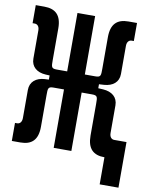

<svg xmlns="http://www.w3.org/2000/svg" viewBox="-91 -764 769 972"><g transform="rotate(10 293.0 -277.5)"><path d="M13.2 2.4H57.1C115.2 2.4 146 -26.4 146 -93.8V-255.9C146 -291.5 146 -300.3 174.3 -300.3H228V0H318.8V-300.3H372.6C400.9 -300.3 400.9 -291.5 400.9 -255.9V-93.8C400.9 -26.4 431.6 2.4 489.3 2.4V141.6H585.9V-92.8H522.5C510.3 -92.8 498.5 -102.1 498.5 -124V-266.1C498.5 -308.1 468.3 -332 423.3 -335L397.9 -336.4V-356.9L423.3 -358.4C468.3 -361.3 498.5 -385.3 498.5 -427.2V-571.8C498.5 -593.8 510.3 -603 522.5 -603H533.7V-695.8H489.7C431.6 -695.8 400.9 -667 400.9 -599.6V-437.5C400.9 -401.9 400.9 -393.1 372.6 -393.1H318.8V-693.4H228V-393.1H174.3C146 -393.1 146 -401.9 146 -437.5V-599.6C146 -667 115.2 -695.8 57.1 -695.8H13.2V-603H24.4C36.6 -603 48.3 -593.8 48.3 -571.8V-427.2C48.3 -385.3 78.6 -360.8 123.5 -358.4L144 -357.4V-335.9L123.5 -335C78.6 -332.5 48.3 -308.1 48.3 -266.1V-121.6C48.3 -99.6 36.6 -90.3 24.4 -90.3H13.2Z"/></g></svg>

Font: Cascadia Code PL
Style: Regular
Weight: 400
Monospace: yes
Designer: Aaron Bell
Foundry: Saja Typeworks
Version: Version 2404.023